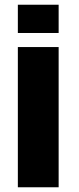

<svg xmlns="http://www.w3.org/2000/svg" viewBox="-20 -792 334 812"><path d="M55.5 0H228V-593H55.5ZM55.5 -772V-652.5H228V-772Z"/></svg>

Font: Anybody
Style: Bold
Weight: 700
Designer: Tyler Finck
Foundry: Etcetera Type Company
Version: Version 1.110